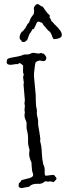

<svg xmlns="http://www.w3.org/2000/svg" viewBox="-20 -957 332 969"><path d="M151.4 -572.3 160.2 -478.5Q160.2 -445.3 162.1 -421.9L166 -403.3V-384.8Q166 -377 168 -370.1Q169.9 -363.3 171.4 -355Q172.9 -346.7 172.4 -339.4Q171.9 -332 173.3 -321.8Q174.8 -311.5 177.2 -299.3Q179.7 -287.1 180.7 -274.4Q182.6 -274.4 182.1 -271.5Q181.6 -268.6 181.6 -267.6L183.6 -257.8L182.6 -247.1Q182.6 -242.2 184.1 -238.8Q185.5 -235.4 188 -220.2Q190.4 -205.1 191.4 -179.7Q192.4 -154.3 198.2 -127.9Q207 -110.4 205.6 -95.7Q204.1 -81.1 208 -71.3Q210 -70.3 213.9 -70.3L245.1 -74.2L253.9 -73.2Q256.8 -68.4 260.3 -64.5Q263.7 -60.5 265.6 -55.7Q263.7 -48.8 258.8 -45.9Q253.9 -43 252 -38.1L232.4 -42L222.7 -40L212.9 -42Q205.1 -42 201.2 -37.6Q197.3 -33.2 188.5 -30.8Q179.7 -28.3 171.9 -29.3Q141.6 -31.2 127 -14.6L88.9 -7.8Q81.1 -7.8 74.2 -14.6V-18.6Q74.2 -30.3 75.2 -31.7Q76.2 -33.2 80.6 -36.6Q85 -40 85 -42Q85 -43.9 87.4 -46.4Q89.8 -48.8 99.6 -50.8Q109.4 -52.7 128.4 -58.1Q147.5 -63.5 147.5 -74.2Q147.5 -79.1 145.5 -83Q143.6 -86.9 142.1 -94.7Q140.6 -102.5 140.1 -114.7Q139.6 -127 138.7 -137.7Q127 -161.1 127 -181.6L128.9 -198.2Q128.9 -203.1 127 -208.5Q125 -213.9 123 -224.1Q121.1 -234.4 121.6 -250Q122.1 -265.6 120.6 -277.3Q119.1 -289.1 117.2 -295.4Q115.2 -301.8 114.3 -308.1Q113.3 -314.5 113.8 -319.8Q114.3 -325.2 114.3 -333.5Q114.3 -341.8 108.9 -352.5Q103.5 -363.3 103.5 -374L105.5 -391.6Q105.5 -394.5 103.5 -399.4L105.5 -421.9L103.5 -435.5L105.5 -451.2L98.6 -532.2L100.6 -538.1L96.7 -566.4Q96.7 -575.2 100.6 -580.1Q95.7 -586.9 96.2 -599.6Q96.7 -612.3 96.7 -620.1V-626Q94.7 -628.9 87.9 -633.8Q81.1 -638.7 78.1 -638.7Q75.2 -638.7 73.2 -635.3Q71.3 -631.8 65.4 -633.8H62.5L35.2 -629.9Q13.7 -629.9 13.7 -642.1Q13.7 -654.3 17.1 -658.2Q20.5 -662.1 30.8 -664.6Q41 -667 52.7 -668.9Q85 -673.8 100.6 -681.6Q106.4 -682.6 112.8 -682.1Q119.1 -681.6 125.5 -683.1Q131.8 -684.6 136.7 -687.5Q141.6 -690.4 149.4 -690.4L174.8 -686.5L186.5 -689.5Q190.4 -689.5 193.4 -687.5Q196.3 -685.5 200.2 -686.5Q213.9 -672.9 213.9 -665Q213.9 -657.2 209.5 -652.8Q205.1 -648.4 199.2 -648.4L181.6 -651.4Q170.9 -651.4 160.2 -642.6Q157.2 -637.7 155.8 -622.1Q154.3 -606.4 152.8 -597.7Q151.4 -588.9 151.4 -572.3ZM152.3 -902.3 150.4 -915Q150.4 -919.9 156.7 -928.2Q163.1 -936.5 168.9 -936.5Q174.8 -936.5 181.2 -930.7Q187.5 -924.8 196.3 -922.9Q220.7 -885.7 230.5 -880.9L231.4 -877Q231.4 -873 229.5 -869.1Q234.4 -866.2 240.2 -849.6Q245.1 -846.7 248 -842.8Q252 -836.9 262.2 -827.6Q272.5 -818.4 282.2 -805.2Q292 -792 292 -780.8Q292 -769.5 279.3 -764.6Q266.6 -759.8 255.9 -759.8H250Q245.1 -767.6 242.2 -776.4Q239.3 -785.2 235.4 -791.5Q231.4 -797.9 226.1 -801.3Q220.7 -804.7 215.8 -811.5Q210.9 -818.4 203.6 -825.7Q196.3 -833 192.4 -842.8H190.4Q186.5 -841.8 184.1 -844.7Q181.6 -847.7 174.3 -847.7Q167 -847.7 163.1 -836.9Q159.2 -826.2 154.3 -818.4Q153.3 -812.5 149.4 -811Q145.5 -809.6 141.6 -807.6Q140.6 -800.8 135.3 -794.4Q129.9 -788.1 127.4 -782.2Q125 -776.4 121.1 -765.1Q117.2 -753.9 115.2 -752H111.3Q107.4 -747.1 106.4 -746.1Q105.5 -745.1 97.2 -745.1Q88.9 -745.1 89.4 -747.6Q89.8 -750 86.9 -753.4Q84 -756.8 81.5 -758.3Q79.1 -759.8 79.1 -770.5Q79.1 -781.2 89.8 -796.9L95.7 -799.8Q98.6 -802.7 101.1 -807.1Q103.5 -811.5 108.4 -814.5Q108.4 -819.3 111.8 -822.8Q115.2 -826.2 119.1 -836.9L123 -838.9Q127.9 -844.7 129.9 -852.1Q131.8 -859.4 137.2 -868.2Q142.6 -877 147.5 -882.3Q152.3 -887.7 152.3 -902.3Z"/></svg>

Font: Mountains of Christmas
Style: Regular
Weight: 400
Designer: Crystal Kluge
Foundry: Font Diner, Inc DBA Tart Workshop
Version: Version 1.003